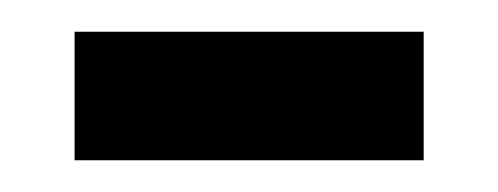

<svg xmlns="http://www.w3.org/2000/svg" viewBox="-20 -612 314 121"><path d="M247 -511V-592H27V-511Z"/></svg>

Font: Noto Sans Hebrew Extra Condensed
Style: Regular
Weight: 400
Width: 2
Designer: Monotype Design Team
Foundry: Monotype Imaging Inc.
Version: 1.000